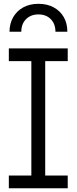

<svg xmlns="http://www.w3.org/2000/svg" viewBox="-20 -1012 412 1032"><path d="M27.5 -683.5V-752H344V-683.5H223V-68.5H344V0H27.5V-68.5H148.5V-683.5ZM342 -841.5Q342 -886.5 322.8 -920Q303.5 -953.5 268.5 -972.5Q233.5 -991.5 186.5 -991.5Q140 -991.5 105.2 -972.5Q70.5 -953.5 51 -919.8Q31.5 -886 31 -841.5H94.5Q94.5 -883.5 120 -909Q145.5 -934.5 186.5 -934.5Q228 -934.5 253 -909Q278 -883.5 278 -841.5Z"/></svg>

Font: Hepta Slab
Style: Regular
Weight: 400
Designer: Michael LaGattuta
Foundry: Michael LaGattuta
Version: Version 1.100